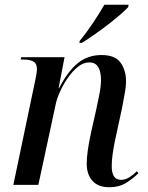

<svg xmlns="http://www.w3.org/2000/svg" viewBox="-20 -776 620 806"><path d="M439 10Q392 10 368 -17Q344 -44 344 -89Q344 -134 361 -214L385 -321Q389 -341 396.5 -377Q404 -413 404 -442Q404 -457 400.5 -473.5Q397 -490 386.5 -502Q376 -514 354 -514Q330 -514 307 -495.5Q284 -477 265 -449.5Q246 -422 232.5 -392.5Q219 -363 214 -339L141 0H36L128 -439Q135 -471 135 -486Q135 -509 120.5 -517.5Q106 -526 79 -526H67L69 -536H251L226 -406H228Q266 -479 308 -512Q350 -545 406 -545Q464 -545 486.5 -512.5Q509 -480 509 -436Q509 -411 503 -380Q497 -349 492 -321L463 -187Q457 -158 453 -130.5Q449 -103 449 -78Q449 -21 488 -21Q506 -21 522.5 -31.5Q539 -42 555 -57L561 -49Q538 -26 509 -8Q480 10 439 10ZM315 -605Q341 -636 369.5 -678.5Q398 -721 418 -756H520L518 -746Q506 -733 483.5 -713.5Q461 -694 433 -672.5Q405 -651 376.5 -631Q348 -611 324 -596H313Z"/></svg>

Font: Noto Serif Display SemiCondensed Medium
Style: Italic
Weight: 500
Width: 4
Italic angle: -12°
Designer: Monotype Design Team
Foundry: Monotype Imaging Inc.
Version: Version 2.009